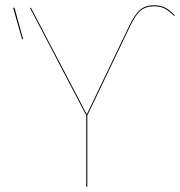

<svg xmlns="http://www.w3.org/2000/svg" viewBox="-20 -710 684 730"><path d="M308 -271 94 -680H98L310 -275L472 -613Q492 -655 512.5 -672.5Q533 -690 565 -690Q591 -690 609 -680.5Q627 -671 644 -652L642 -649Q624 -668 607 -677Q590 -686 565 -686Q534 -686 514.5 -669.5Q495 -653 475 -611L312 -271V0H308ZM68 -561H64L30 -680L35 -681Z"/></svg>

Font: FiraGO Four
Style: Regular
Weight: 100
Designer: bBox Type
Foundry: bBox Type GmbH
Version: Version 1.001